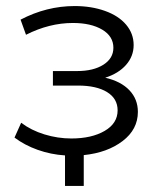

<svg xmlns="http://www.w3.org/2000/svg" viewBox="-20 -509 531 635"><path d="M257 4V106H195V5Q148 2 104.5 -13.5Q61 -29 28 -54L50 -103Q83 -78 127 -64.5Q171 -51 216 -51Q283 -51 326 -76Q369 -101 369 -144Q369 -183 334 -204.5Q299 -226 238 -226H155V-274H235Q289 -274 322 -295Q355 -316 355 -351Q355 -389 318 -411Q281 -433 221 -433Q143 -433 66 -394L48 -444Q134 -489 227 -489Q282 -489 327 -473Q372 -457 397 -427.5Q422 -398 422 -360Q422 -323 397 -294.5Q372 -266 328 -252Q380 -240 408 -210.5Q436 -181 436 -139Q436 -81 385.5 -42.5Q335 -4 257 4Z"/></svg>

Font: Montserrat Ace
Style: Regular
Weight: 400
Designer: Julieta Ulanovsky
Foundry: Julieta Ulanovsky
Version: Version 1